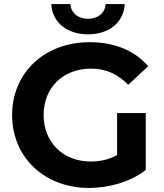

<svg xmlns="http://www.w3.org/2000/svg" viewBox="-20 -920 811 951"><path d="M702 -360H560V-152C518 -129 475 -120 429 -120C292 -120 196 -216 196 -350C196 -486 292 -580 431 -580C503 -580 563 -554 615 -500L714 -592C647 -670 546 -711 424 -711C201 -711 40 -560 40 -350C40 -140 201 11 421 11C520 11 626 -19 702 -78ZM416 -750C518 -750 593 -807 598 -900H503C501 -855 464 -827 416 -827C368 -827 331 -855 329 -900H234C239 -807 314 -750 416 -750Z"/></svg>

Font: Montserrat-Alt1
Style: Bold
Weight: 700
Designer: Differentunic
Foundry: Differentunic
Version: Version 7.222